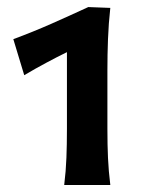

<svg xmlns="http://www.w3.org/2000/svg" viewBox="-20 -860 403 549"><path d="M163.6 -331.1Q168.5 -371.1 169.9 -408.7Q171.4 -446.3 171.4 -491.2V-710.9Q142.6 -696.8 112.1 -680.4Q81.5 -664.1 49.3 -645L18.1 -748Q74.7 -769 127.2 -792.2Q179.7 -815.4 232.4 -839.8L295.4 -837.4Q290.5 -793 288.8 -748.5Q287.1 -704.1 287.1 -659.2V-491.2Q287.1 -445.3 288.8 -408.2Q290.5 -371.1 295.4 -331.1Z"/></svg>

Font: Pinar-FD SemiBold
Style: Regular
Weight: 600
Designer: Amin Abedi
Version: Version 2.000